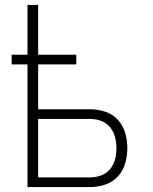

<svg xmlns="http://www.w3.org/2000/svg" viewBox="-20 -755 616 775"><path d="M91 0H344Q375 0 405 -10Q435 -20 456 -43Q477 -66 485.5 -96Q494 -126 494 -157Q494 -188 485.5 -218Q477 -248 456 -271Q435 -294 405 -304Q375 -314 344 -314H134V-495H288V-534H134V-735H91V-534H27V-495H91ZM134 -39V-275H344Q367 -275 388.5 -267Q410 -259 424.5 -241Q439 -223 444.5 -201Q450 -179 450 -157Q450 -134 444.5 -112Q439 -90 424.5 -72.5Q410 -55 388.5 -47Q367 -39 344 -39Z"/></svg>

Font: Iosevka Sparkle Extralight
Style: Regular
Weight: 200
Designer: Belleve Invis
Foundry: Belleve Invis
Version: Version 4.5.0; ttfautohint (v1.8.3)